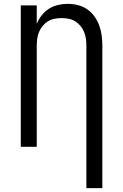

<svg xmlns="http://www.w3.org/2000/svg" viewBox="-20 -763 640 998"><path d="M429 215V-525Q429 -543 426.5 -561.5Q424 -580 417 -597Q410 -614 398 -628.5Q386 -643 370.5 -652.5Q355 -662 336.5 -665.5Q318 -669 300 -669Q282 -669 263.5 -665.5Q245 -662 229.5 -652.5Q214 -643 202 -628.5Q190 -614 183 -597Q176 -580 173.5 -561.5Q171 -543 171 -525V0H88V-735H171V-639Q181 -663 197 -683.5Q213 -704 234.5 -717.5Q256 -731 281 -737Q306 -743 332 -743Q358 -743 384.5 -736.5Q411 -730 433 -715Q455 -700 471 -677.5Q487 -655 496 -630Q505 -605 508.5 -578.5Q512 -552 512 -525V215Z"/></svg>

Font: R Plex Mono
Style: Regular
Weight: 400
Monospace: yes
Designer: Belleve Invis
Foundry: Belleve Invis
Version: Version 31.8.0